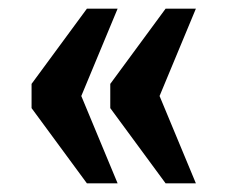

<svg xmlns="http://www.w3.org/2000/svg" viewBox="-20 -492 526 444"><path d="M363 -68 235 -242V-298L363 -472H433L349 -270L433 -68ZM181 -68 53 -242V-298L181 -472H252L168 -270L252 -68Z"/></svg>

Font: Noto Serif ExtraCondensed Black
Style: Regular
Weight: 900
Width: 2
Designer: Monotype Design Team
Foundry: Monotype Imaging Inc.
Version: Version 2.015; ttfautohint (v1.8.4.7-5d5b)